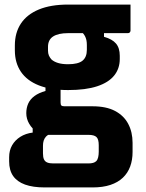

<svg xmlns="http://www.w3.org/2000/svg" viewBox="-20 -570 640 840"><path d="M95 -75Q95 -98 103.5 -117Q112 -136 131 -150Q150 -164 179 -172V-206L245 -181Q245 -166 245 -151.5Q245 -137 245 -122Q245 -112 248.5 -108.5Q252 -105 262 -105H385Q445 -105 483.5 -84.5Q522 -64 541 -28Q560 8 560 55V95Q560 130 549.5 158.5Q539 187 517.5 207.5Q496 228 463 239Q430 250 385 250H176Q124 250 89.5 237.5Q55 225 37.5 200Q20 175 20 136V118Q20 88 33 65.5Q46 43 69 28.5Q92 14 123 10V-30L199 16Q187 21 180.5 28.5Q174 36 171 45.5Q168 55 168 68V101Q168 118 172.5 127.5Q177 137 187 141Q197 145 213 145H367Q379 145 387.5 142.5Q396 140 401 135Q407 129 409.5 118Q412 107 412 94V65Q412 39 402 29.5Q392 20 367 20H184Q162 20 141.5 7Q121 -6 108 -28Q95 -50 95 -75ZM338 -430 435 -439V-409Q471 -399 487.5 -379.5Q504 -360 504 -326V-312Q504 -270 479.5 -239.5Q455 -209 405 -192.5Q355 -176 278 -176Q202 -176 150 -196.5Q98 -217 71.5 -256Q45 -295 45 -350V-371Q45 -427 71.5 -467Q98 -507 150 -528.5Q202 -550 278 -550Q346 -550 414.5 -550Q483 -550 551 -550Q551 -522 551 -493.5Q551 -465 551 -436Q551 -432 548 -428.5Q545 -425 540 -425Q497 -425 456 -425Q415 -425 372 -425Q329 -425 278 -425Q235 -425 212.5 -410.5Q190 -396 190 -365V-349Q190 -336 194 -327Q198 -318 205 -310Q216 -300 234 -294.5Q252 -289 278 -289Q322 -289 341 -304.5Q360 -320 360 -352V-373Q360 -385 358 -394.5Q356 -404 351.5 -412.5Q347 -421 338 -430Z"/></svg>

Font: Recursive Monospace ExtraBold
Style: Regular
Weight: 800
Version: Version 1.047